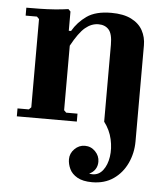

<svg xmlns="http://www.w3.org/2000/svg" viewBox="-53 -537 730 845"><g transform="rotate(5 312.0 -115.0)"><path d="M385 260Q344 260 319.5 246Q295 232 285 210.5Q275 189 275 168Q275 142 294.5 122.5Q314 103 340 103Q367 103 386 122.5Q405 142 405 168Q405 187 395.5 201.5Q386 216 369 223Q373 224 376.5 224.5Q380 225 384 225Q412 225 430 201.5Q448 178 453.5 141.5Q459 105 450 64.5Q441 24 415 -10V-350Q415 -398 398.5 -416.5Q382 -435 353 -435Q322 -435 294.5 -412Q267 -389 235 -330V-395Q258 -435 297 -462.5Q336 -490 405 -490Q459 -490 493.5 -472.5Q528 -455 544 -425.5Q560 -396 560 -360V64Q560 116 539 161Q518 206 479 233Q440 260 385 260ZM30 0V-35H80L90 -45V-435L80 -445H30V-480Q56 -480 89.5 -480.5Q123 -481 156 -483.5Q189 -486 215 -490L225 -480V-395H235V-45L245 -35H295V0Z"/></g></svg>

Font: Brygada 1918
Style: Regular
Weight: 400
Designer: Mateusz Machalski | Borys Kosmynka | Przemek Hoffer
Foundry: NIEPODLEGLA 2018
Version: Version 3.006